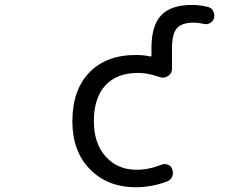

<svg xmlns="http://www.w3.org/2000/svg" viewBox="-20 -785 1040 794"><path d="M542 -10.7Q424.8 -10.7 352.1 -85Q279.3 -159.2 279.3 -283.2Q279.3 -412.1 349.1 -484.9Q418.9 -557.6 542 -557.6Q575.2 -557.6 599.6 -551.8Q606.4 -549.8 606.4 -556.6V-586.9Q606.4 -679.7 647 -722.2Q687.5 -764.6 774.4 -764.6Q804.7 -764.6 837.9 -756.8Q853.5 -753.9 861.3 -740.2Q866.2 -730.5 866.2 -720.7Q866.2 -715.8 865.2 -710.9Q861.3 -696.3 848.6 -689.5Q835.9 -682.6 821.3 -686.5Q799.8 -691.4 781.2 -691.4Q731.4 -691.4 711.4 -668Q691.4 -644.5 691.4 -586.9V-501Q691.4 -481.4 674.8 -470.7Q664.1 -463.9 653.3 -463.9Q646.5 -463.9 638.7 -466.8Q592.8 -483.4 550.8 -483.4Q462.9 -483.4 415.5 -431.6Q368.2 -379.9 368.2 -283.2Q368.2 -192.4 417 -137.7Q465.8 -83 544.9 -83Q595.7 -83 646.5 -103.5Q660.2 -109.4 674.3 -104Q688.5 -98.6 692.4 -84Q698.2 -69.3 691.9 -54.7Q685.5 -40 669.9 -34.2Q606.4 -10.7 542 -10.7Z"/></svg>

Font: Rounded Mgen+ 1mn regular
Style: Regular
Weight: 400
Designer: [Source Han Sans]
Ryoko NISHIZUKA  (kana & ideographs); Paul D. Hunt (Latin, Greek & Cyrillic); Wenlong ZHANG  (bopomofo
Version: Version 1.059.20150602